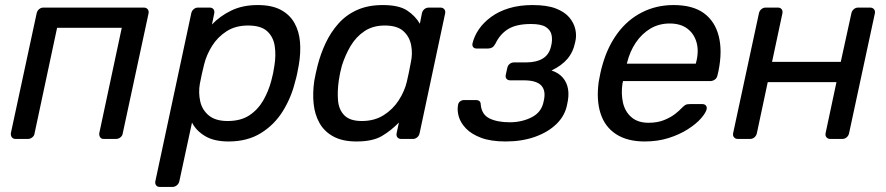

<svg xmlns="http://www.w3.org/2000/svg" viewBox="-20 -550 3508 760"><path d="M42 0Q32 0 27 -6.5Q22 -13 23 -23L125 -497Q127 -507 134.5 -513.5Q142 -520 152 -520H549Q559 -520 564.5 -513.5Q570 -507 568 -497L466 -23Q465 -13 457 -6.5Q449 0 439 0H391Q381 0 376.5 -6.5Q372 -13 373 -23L462 -440H206L117 -23Q116 -13 108 -6.5Q100 0 90 0Z M613 190Q603 190 598 183.5Q593 177 595 167L737 -497Q739 -507 746.5 -513.5Q754 -520 764 -520H810Q820 -520 825 -513.5Q830 -507 828 -497L819 -453Q850 -486 895 -508Q940 -530 1000 -530Q1056 -530 1091.5 -511Q1127 -492 1145.5 -459Q1164 -426 1167.5 -384Q1171 -342 1163 -294Q1160 -278 1156.5 -260Q1153 -242 1148 -226Q1133 -164 1099.5 -110Q1066 -56 1012.5 -23Q959 10 885 10Q827 10 791.5 -11.5Q756 -33 740 -65L690 167Q688 177 680 183.5Q672 190 662 190ZM881 -71Q933 -71 967 -93.5Q1001 -116 1022 -152.5Q1043 -189 1054 -231Q1058 -246 1061 -260Q1064 -274 1066 -289Q1073 -331 1067.5 -367.5Q1062 -404 1037.5 -426.5Q1013 -449 962 -449Q912 -449 876.5 -426Q841 -403 819 -367.5Q797 -332 788 -295Q784 -279 779 -257Q774 -235 771 -218Q765 -183 772.5 -149Q780 -115 806.5 -93Q833 -71 881 -71Z M1391 10Q1336 10 1300 -9.5Q1264 -29 1245 -62.5Q1226 -96 1221.5 -139Q1217 -182 1224 -230Q1227 -246 1230 -260Q1233 -274 1237 -290Q1249 -337 1269 -379.5Q1289 -422 1319.5 -456.5Q1350 -491 1393.5 -510.5Q1437 -530 1495 -530Q1559 -530 1591.5 -508.5Q1624 -487 1642 -456L1650 -497Q1652 -507 1659.5 -513.5Q1667 -520 1678 -520H1723Q1733 -520 1738.5 -513.5Q1744 -507 1742 -497L1641 -23Q1639 -13 1631.5 -6.5Q1624 0 1614 0H1568Q1558 0 1553 -6.5Q1548 -13 1550 -23L1559 -65Q1528 -33 1491.5 -11.5Q1455 10 1391 10ZM1412 -71Q1462 -71 1498.5 -94Q1535 -117 1558 -152.5Q1581 -188 1590 -225Q1594 -241 1598.5 -263.5Q1603 -286 1606 -302Q1614 -337 1607.5 -371Q1601 -405 1576.5 -427Q1552 -449 1503 -449Q1456 -449 1422.5 -426.5Q1389 -404 1367.5 -367.5Q1346 -331 1333 -289Q1329 -274 1326 -260Q1323 -246 1321 -231Q1315 -189 1318 -152.5Q1321 -116 1343 -93.5Q1365 -71 1412 -71Z M1982 10Q1923 10 1884.5 -4.5Q1846 -19 1824.5 -41.5Q1803 -64 1796 -88.5Q1789 -113 1793 -134Q1794 -143 1801 -148.5Q1808 -154 1817 -154H1863Q1873 -154 1878 -149.5Q1883 -145 1883 -135Q1887 -96 1918 -81Q1949 -66 1998 -66Q2046 -66 2085 -86Q2124 -106 2132 -149Q2142 -190 2123 -211Q2104 -232 2054 -232H2000Q1990 -232 1985 -238Q1980 -244 1982 -254L1988 -281Q1990 -291 1997.5 -297Q2005 -303 2015 -303H2063Q2104 -303 2129.5 -319Q2155 -335 2162 -370Q2167 -391 2163.5 -410.5Q2160 -430 2141.5 -442.5Q2123 -455 2082 -455Q2024 -455 1991.5 -435Q1959 -415 1941 -377Q1935 -366 1928 -362Q1921 -358 1912 -358H1866Q1858 -358 1853.5 -363Q1849 -368 1850 -377Q1857 -407 1875.5 -434Q1894 -461 1924 -483Q1954 -505 1995 -517.5Q2036 -530 2088 -530Q2145 -530 2180 -516.5Q2215 -503 2233.5 -481Q2252 -459 2257.5 -433.5Q2263 -408 2257 -384Q2249 -344 2226 -317Q2203 -290 2163 -271Q2191 -262 2207.5 -243Q2224 -224 2228.5 -197.5Q2233 -171 2225 -137Q2217 -93 2183.5 -60Q2150 -27 2098 -8.5Q2046 10 1982 10Z M2532 10Q2463 10 2418.5 -19Q2374 -48 2357 -101.5Q2340 -155 2350 -227Q2352 -240 2356.5 -260.5Q2361 -281 2365 -294Q2385 -365 2424.5 -418.5Q2464 -472 2521 -501Q2578 -530 2646 -530Q2722 -530 2766 -498Q2810 -466 2825 -407Q2840 -348 2824 -269L2820 -252Q2818 -241 2809.5 -235Q2801 -229 2791 -229H2446Q2446 -228 2445.5 -225Q2445 -222 2444 -220Q2438 -179 2446 -143.5Q2454 -108 2479.5 -86Q2505 -64 2547 -64Q2583 -64 2609.5 -75Q2636 -86 2653 -99.5Q2670 -113 2677 -121Q2689 -133 2694.5 -135.5Q2700 -138 2712 -138H2760Q2769 -138 2774 -132.5Q2779 -127 2777 -117Q2773 -102 2754 -80.5Q2735 -59 2702 -38Q2669 -17 2626 -3.5Q2583 10 2532 10ZM2461 -298H2734L2735 -301Q2747 -346 2737.5 -381Q2728 -416 2701 -436.5Q2674 -457 2631 -457Q2588 -457 2554 -436.5Q2520 -416 2496.5 -381Q2473 -346 2462 -301Z M2901 0Q2891 0 2885.5 -6.5Q2880 -13 2882 -23L2984 -497Q2986 -507 2993.5 -513.5Q3001 -520 3011 -520H3059Q3069 -520 3074 -513.5Q3079 -507 3077 -497L3036 -305H3308L3350 -497Q3352 -507 3359.5 -513.5Q3367 -520 3377 -520H3424Q3434 -520 3439.5 -513.5Q3445 -507 3443 -497L3341 -23Q3339 -13 3331.5 -6.5Q3324 0 3314 0H3267Q3257 0 3251.5 -6.5Q3246 -13 3248 -23L3291 -225H3019L2976 -23Q2974 -13 2966.5 -6.5Q2959 0 2949 0Z"/></svg>

Font: Rubik
Style: Italic
Weight: 400
Italic angle: -12°
Designer: Hubert and Fischer
Foundry: Hubert and Fischer
Version: Version 2.300;gftools[0.9.30]